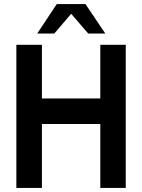

<svg xmlns="http://www.w3.org/2000/svg" viewBox="-20 -919 695 939"><path d="M470.5 -700H595V0H470.5V-312.5H185V0H60V-700H185V-437.5H470.5ZM398 -899 495 -755H411.5L328 -851.5L245.5 -755H162L257.5 -899Z"/></svg>

Font: Urbanist
Style: Bold
Weight: 700
Designer: Corey Hu
Foundry: Corey Hu
Version: Version 1.330; ttfautohint (v1.8.4.7-5d5b)